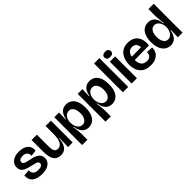

<svg xmlns="http://www.w3.org/2000/svg" viewBox="212 -1903 3251 3251"><g transform="rotate(-45 1837.0 -277.5)"><path d="M259 14Q208 14 164.5 3.5Q121 -7 89 -30Q57 -53 40.5 -91.5Q24 -130 28 -184L140 -194Q140 -153 155 -128Q170 -103 197.5 -92Q225 -81 263 -81Q308 -81 335.5 -96Q363 -111 363 -141Q363 -162 350.5 -174Q338 -186 311.5 -194Q285 -202 244 -211Q198 -222 159 -233Q120 -244 91 -261Q62 -278 46.5 -304.5Q31 -331 31 -371Q31 -422 58.5 -459Q86 -496 134.5 -516Q183 -536 248 -536Q307 -536 357.5 -517Q408 -498 437 -456Q466 -414 460 -346L350 -334Q353 -369 339.5 -393Q326 -417 300.5 -428.5Q275 -440 241 -440Q199 -440 174.5 -423.5Q150 -407 150 -380Q150 -358 165 -344.5Q180 -331 208.5 -323.5Q237 -316 277 -307Q311 -301 347.5 -291Q384 -281 415 -263.5Q446 -246 465 -217Q484 -188 484 -143Q484 -95 457.5 -60Q431 -25 381 -5.5Q331 14 259 14Z M711 14Q622 14 580.5 -49Q539 -112 539 -244V-522H666V-245Q666 -166 686.5 -132.5Q707 -99 751 -99Q780 -99 802.5 -113Q825 -127 841.5 -155.5Q858 -184 866.5 -229Q875 -274 875 -337V-522H1002V-251V0H891L898 -213H891Q883 -134 861 -84Q839 -34 802 -10Q765 14 711 14Z M1084 144V-314V-522H1197L1192 -356H1199Q1211 -419 1235 -458.5Q1259 -498 1294.5 -517Q1330 -536 1376 -536Q1436 -536 1480.5 -505.5Q1525 -475 1549.5 -414.5Q1574 -354 1574 -263Q1574 -169 1548.5 -107.5Q1523 -46 1478.5 -16Q1434 14 1378 14Q1329 14 1292.5 -8Q1256 -30 1233 -72.5Q1210 -115 1202 -177H1192Q1198 -140 1202 -106Q1206 -72 1208.5 -41.5Q1211 -11 1211 16V144ZM1334 -93Q1370 -93 1395 -114.5Q1420 -136 1433 -173.5Q1446 -211 1446 -260Q1446 -308 1433.5 -345.5Q1421 -383 1396 -404.5Q1371 -426 1334 -426Q1306 -426 1283 -413.5Q1260 -401 1244 -379Q1228 -357 1219.5 -328.5Q1211 -300 1211 -267V-258Q1211 -234 1216 -210.5Q1221 -187 1231 -165.5Q1241 -144 1256 -128Q1271 -112 1290.5 -102.5Q1310 -93 1334 -93Z M1644 144V-314V-522H1757L1752 -356H1759Q1771 -419 1795 -458.5Q1819 -498 1854.5 -517Q1890 -536 1936 -536Q1996 -536 2040.5 -505.5Q2085 -475 2109.5 -414.5Q2134 -354 2134 -263Q2134 -169 2108.5 -107.5Q2083 -46 2038.5 -16Q1994 14 1938 14Q1889 14 1852.5 -8Q1816 -30 1793 -72.5Q1770 -115 1762 -177H1752Q1758 -140 1762 -106Q1766 -72 1768.5 -41.5Q1771 -11 1771 16V144ZM1894 -93Q1930 -93 1955 -114.5Q1980 -136 1993 -173.5Q2006 -211 2006 -260Q2006 -308 1993.5 -345.5Q1981 -383 1956 -404.5Q1931 -426 1894 -426Q1866 -426 1843 -413.5Q1820 -401 1804 -379Q1788 -357 1779.5 -328.5Q1771 -300 1771 -267V-258Q1771 -234 1776 -210.5Q1781 -187 1791 -165.5Q1801 -144 1816 -128Q1831 -112 1850.5 -102.5Q1870 -93 1894 -93Z M2204 0V-690H2331V0Z M2413 0V-522H2540V0ZM2476 -574Q2438 -574 2418.5 -590Q2399 -606 2399 -636Q2399 -667 2419 -683Q2439 -699 2476 -699Q2514 -699 2533.5 -682.5Q2553 -666 2553 -636Q2553 -606 2533.5 -590Q2514 -574 2476 -574Z M2864 14Q2796 14 2747.5 -6.5Q2699 -27 2668 -63.5Q2637 -100 2622.5 -148Q2608 -196 2608 -253Q2608 -310 2622.5 -361Q2637 -412 2667.5 -451.5Q2698 -491 2744.5 -513.5Q2791 -536 2855 -536Q2916 -536 2961.5 -515Q3007 -494 3035.5 -455.5Q3064 -417 3074.5 -364.5Q3085 -312 3077 -249L2687 -243V-318L2982 -323L2961 -280Q2965 -328 2954.5 -362Q2944 -396 2919.5 -414.5Q2895 -433 2855 -433Q2812 -433 2784.5 -411Q2757 -389 2744 -350Q2731 -311 2731 -258Q2731 -171 2765 -127.5Q2799 -84 2866 -84Q2898 -84 2919 -93Q2940 -102 2952.5 -118Q2965 -134 2969.5 -153.5Q2974 -173 2973 -193L3090 -186Q3092 -148 3080 -112.5Q3068 -77 3041 -48.5Q3014 -20 2970 -3Q2926 14 2864 14Z M3343 14Q3287 14 3241 -16Q3195 -46 3167.5 -107.5Q3140 -169 3140 -265Q3140 -355 3165 -415Q3190 -475 3235 -505.5Q3280 -536 3339 -536Q3388 -536 3424.5 -515Q3461 -494 3484 -450Q3507 -406 3516 -339H3525Q3520 -380 3515 -415Q3510 -450 3508 -480.5Q3506 -511 3506 -538V-690H3633L3632 -207L3633 0H3520L3525 -170H3517Q3505 -108 3482 -67.5Q3459 -27 3424.5 -6.5Q3390 14 3343 14ZM3381 -90Q3411 -90 3434 -104Q3457 -118 3473 -142Q3489 -166 3497.5 -195.5Q3506 -225 3506 -256V-263Q3506 -286 3500.5 -310Q3495 -334 3485 -355Q3475 -376 3460 -392.5Q3445 -409 3425.5 -418.5Q3406 -428 3382 -428Q3347 -428 3321 -406Q3295 -384 3282 -345.5Q3269 -307 3269 -257Q3269 -209 3282 -171Q3295 -133 3320 -111.5Q3345 -90 3381 -90Z"/></g></svg>

Font: Bricolage Grotesque 96pt ExtraBold 96pt SemiBold
Style: Regular
Weight: 600
Version: Version 1.001;gftools[0.9.33.dev8+g029e19f]